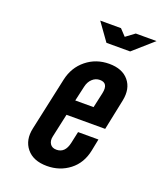

<svg xmlns="http://www.w3.org/2000/svg" viewBox="-138 -824 776 921"><g transform="rotate(20 250.5 -363.5)"><path d="M211 8Q276.5 8 325.8 -30Q375 -68 388.5 -136L400.5 -196H296.5L283.5 -136Q271.5 -81 227.5 -81Q204.5 -81 194.5 -97Q184.5 -113 190 -136L216 -255H413.5L446 -412Q459 -475.5 426 -515.2Q393 -555 326 -555Q259 -555 209.5 -515Q160 -475 145.5 -409L87 -139Q73 -75.5 107 -33.8Q141 8 211 8ZM232 -334 249.5 -411Q255 -436 271.5 -451.5Q288 -467 310 -467Q354.5 -467 342.5 -411L325.5 -334ZM278 -645H399L501 -735H395L350.5 -702L319.5 -735H213.5Z"/></g></svg>

Font: League Gothic SemiExpanded Italic
Style: Regular
Weight: 400
Width: 6
Designer: The League of Moveable Type
Version: Version 1.600; ttfautohint (v1.8.3)